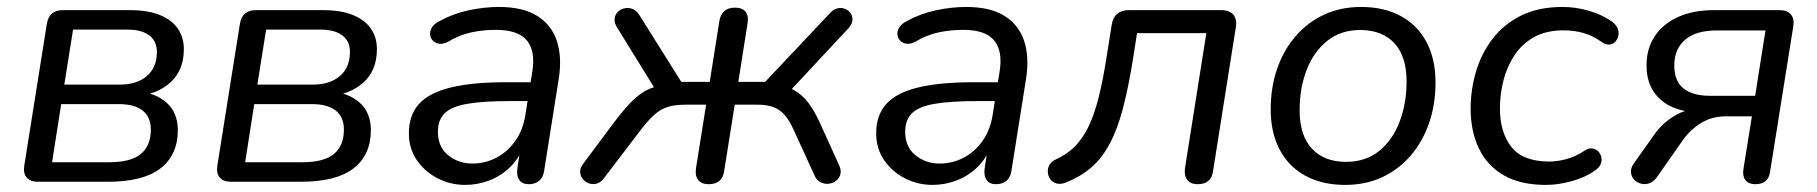

<svg xmlns="http://www.w3.org/2000/svg" viewBox="-20 -515 5149 544"><path d="M87.8 0Q65.9 0 55.7 -11.9Q45.4 -23.9 48.8 -45.8L112.7 -447.4Q116.1 -467.4 127.5 -476.9Q139 -486.3 158 -486.3H347.5Q399.2 -486.3 433.1 -472.4Q467 -458.5 483.9 -433.8Q500.9 -409.1 500.9 -376Q500.9 -315.8 463 -281.6Q425.2 -247.3 364.7 -242.3L367.2 -255.3Q418.5 -253.4 451.2 -224.9Q483.8 -196.3 483.8 -146.3Q483.8 -76.3 435 -38.2Q386.1 0 284.9 0ZM127.6 -55.3H289.2Q351.4 -55.3 379.4 -79Q407.4 -102.7 407.4 -147.7Q407.4 -183.6 384.2 -201.8Q360.9 -220 317 -220H153.4ZM162.2 -275.3H319.9Q367.4 -275.3 396 -299.5Q424.5 -323.8 424.5 -367.8Q424.5 -398.7 402.8 -414.9Q381.1 -431.1 340.6 -431.1H187Z M634.8 0Q612.9 0 602.7 -11.9Q592.4 -23.9 595.8 -45.8L659.7 -447.4Q663.1 -467.4 674.5 -476.9Q686 -486.3 705 -486.3H894.5Q946.2 -486.3 980.1 -472.4Q1014 -458.5 1030.9 -433.8Q1047.9 -409.1 1047.9 -376Q1047.9 -315.8 1010 -281.6Q972.2 -247.3 911.7 -242.3L914.2 -255.3Q965.5 -253.4 998.2 -224.9Q1030.8 -196.3 1030.8 -146.3Q1030.8 -76.3 982 -38.2Q933.1 0 831.9 0ZM674.6 -55.3H836.2Q898.4 -55.3 926.4 -79Q954.4 -102.7 954.4 -147.7Q954.4 -183.6 931.2 -201.8Q907.9 -220 864 -220H700.4ZM709.2 -275.3H866.9Q914.4 -275.3 943 -299.5Q971.5 -323.8 971.5 -367.8Q971.5 -398.7 949.8 -414.9Q928.1 -431.1 887.6 -431.1H734Z M1298.2 8.9Q1255.9 8.9 1219.4 -10Q1183 -28.9 1160.7 -61.8Q1138.5 -94.8 1138.5 -137.3Q1138.5 -188.8 1167.2 -220.5Q1196 -252.2 1257 -267.1Q1318 -282 1413.5 -282H1494L1485.7 -228.6H1424.8Q1347.8 -228.6 1303.2 -220.7Q1258.7 -212.9 1239.7 -193.9Q1220.7 -174.9 1220.7 -142.1Q1220.7 -98.1 1250.1 -74.9Q1279.4 -51.6 1318.2 -51.6Q1354.4 -51.6 1386 -68Q1417.5 -84.4 1439.8 -115.5Q1462 -146.6 1468.6 -190.1L1488.1 -311.7Q1497.7 -369.8 1473.1 -400.1Q1448.5 -430.4 1385.1 -430.4Q1348.3 -430.4 1315 -423.2Q1281.6 -415.9 1249.1 -396.6Q1235.9 -389.7 1224.9 -391.1Q1213.9 -392.5 1206.8 -399.5Q1199.7 -406.6 1198.7 -416.6Q1197.7 -426.6 1203.7 -436.9Q1209.8 -447.2 1224.9 -455Q1263.2 -476.2 1307.3 -485.7Q1351.5 -495.3 1393.6 -495.3Q1462 -495.3 1502.5 -469.7Q1543 -444.2 1558 -398.2Q1572.9 -352.1 1562.9 -290.3L1522.1 -33.3Q1519.7 -13.5 1508.3 -3.3Q1496.9 6.9 1477.9 6.9Q1459.9 6.9 1451.5 -5Q1443 -16.9 1445.9 -38.7L1458.5 -119.8L1467.1 -110.4Q1453.7 -69.8 1427.1 -43.2Q1400.5 -16.7 1366.9 -3.9Q1333.3 8.9 1298.2 8.9Z M1987.7 6.9Q1967.9 6.9 1958.4 -4.7Q1949 -16.4 1951.9 -37.7L1980.7 -218.4H1921Q1893.2 -218.4 1873 -212.4Q1852.8 -206.3 1835.1 -190.9Q1817.4 -175.5 1795.7 -147.2L1691.9 -11Q1682.7 1.7 1671.3 5Q1659.9 8.4 1649.2 4.7Q1638.6 1.1 1631.5 -7.4Q1624.5 -15.9 1623.8 -27.1Q1623.1 -38.3 1631.9 -50.4L1720.2 -168.7Q1749.1 -207.1 1771.4 -228.9Q1793.7 -250.7 1814.9 -260.8Q1836 -271 1860.5 -274L1843.7 -250.4L1727.6 -438.4Q1719.8 -452 1721.5 -463.1Q1723.2 -474.3 1730.9 -481.9Q1738.6 -489.4 1750 -491.6Q1761.4 -493.8 1772.6 -489.5Q1783.8 -485.1 1792.1 -471.5L1910.3 -283.1H1990.9L2018.2 -455.4Q2021.7 -474.9 2032.6 -484.1Q2043.5 -493.3 2062.4 -493.3Q2083.3 -493.3 2092.4 -481.9Q2101.6 -470.4 2098.2 -449.6L2071.9 -283.1H2148L2332.4 -478.7Q2342.2 -489.4 2353.6 -491.6Q2365 -493.8 2375 -489.6Q2385 -485.5 2390.5 -477Q2396.1 -468.5 2395.1 -457.3Q2394.1 -446.1 2383.9 -434.9L2211.9 -250.4L2177 -273.7Q2208.7 -271.7 2231 -258.9Q2253.3 -246.2 2270.6 -223.3Q2287.9 -200.5 2303.5 -165.9L2357.5 -46.9Q2364.3 -31.9 2360.9 -20.5Q2357.5 -9 2348.3 -2.3Q2339.1 4.5 2327.4 5.7Q2315.8 6.9 2304.6 1.1Q2293.5 -4.7 2287.7 -18.3L2228.6 -147.2Q2216 -175.5 2201.6 -190.9Q2187.2 -206.3 2169.2 -212.4Q2151.3 -218.4 2126.5 -218.4H2061.7L2031.9 -30.9Q2029.5 -12 2018.1 -2.5Q2006.7 6.9 1987.7 6.9Z M2622.2 8.9Q2579.9 8.9 2543.4 -10Q2507 -28.9 2484.7 -61.8Q2462.5 -94.8 2462.5 -137.3Q2462.5 -188.8 2491.2 -220.5Q2520 -252.2 2581 -267.1Q2642 -282 2737.5 -282H2818L2809.7 -228.6H2748.8Q2671.8 -228.6 2627.2 -220.7Q2582.7 -212.9 2563.7 -193.9Q2544.7 -174.9 2544.7 -142.1Q2544.7 -98.1 2574.1 -74.9Q2603.4 -51.6 2642.2 -51.6Q2678.4 -51.6 2710 -68Q2741.5 -84.4 2763.8 -115.5Q2786 -146.6 2792.6 -190.1L2812.1 -311.7Q2821.7 -369.8 2797.1 -400.1Q2772.5 -430.4 2709.1 -430.4Q2672.3 -430.4 2639 -423.2Q2605.6 -415.9 2573.1 -396.6Q2559.9 -389.7 2548.9 -391.1Q2537.9 -392.5 2530.8 -399.5Q2523.7 -406.6 2522.7 -416.6Q2521.7 -426.6 2527.7 -436.9Q2533.8 -447.2 2548.9 -455Q2587.2 -476.2 2631.3 -485.7Q2675.5 -495.3 2717.6 -495.3Q2786 -495.3 2826.5 -469.7Q2867 -444.2 2882 -398.2Q2896.9 -352.1 2886.9 -290.3L2846.1 -33.3Q2843.7 -13.5 2832.3 -3.3Q2820.9 6.9 2801.9 6.9Q2783.9 6.9 2775.5 -5Q2767 -16.9 2769.9 -38.7L2782.5 -119.8L2791.1 -110.4Q2777.7 -69.8 2751.1 -43.2Q2724.5 -16.7 2690.9 -3.9Q2657.3 8.9 2622.2 8.9Z M3373.3 6.9Q3353.5 6.9 3344 -5.2Q3334.6 -17.3 3337.5 -38.7L3398 -421.2H3201.6L3191.6 -357.1Q3178 -270 3161.9 -208.9Q3145.9 -147.8 3123.6 -106.7Q3101.4 -65.6 3071.2 -39.8Q3041 -14.1 2999.1 2.5Q2984.5 7.9 2973.5 4.8Q2962.6 1.7 2956.2 -6.8Q2949.9 -15.3 2948.9 -26.3Q2947.9 -37.2 2953.1 -47.2Q2958.2 -57.1 2970.9 -63Q3001.2 -76.6 3023.3 -98Q3045.5 -119.4 3062.7 -153.5Q3079.8 -187.6 3092.7 -238.5Q3105.6 -289.4 3116.7 -361.9L3129.7 -444.1Q3133.1 -465.5 3145.5 -475.9Q3157.9 -486.3 3178.7 -486.3H3439.6Q3463.4 -486.3 3474.4 -473.5Q3485.3 -460.6 3481.4 -436.8L3417 -30.4Q3414.6 -11.5 3403.4 -2.3Q3392.3 6.9 3373.3 6.9Z M3791.2 8.9Q3726.1 8.9 3678.6 -17Q3631.1 -42.9 3605.7 -91.1Q3580.3 -139.2 3580.3 -205.2Q3580.3 -266.9 3598.4 -319.7Q3616.5 -372.4 3650.5 -412Q3684.6 -451.6 3731.5 -473.4Q3778.3 -495.3 3836.4 -495.3Q3902 -495.3 3949.3 -469.3Q3996.6 -443.4 4021.9 -395.5Q4047.3 -347.6 4047.3 -281.2Q4047.3 -219.4 4029.2 -166.7Q4011.1 -114 3977.1 -74.4Q3943 -34.8 3896.2 -12.9Q3849.3 8.9 3791.2 8.9ZM3793.7 -56.4Q3849.2 -56.4 3887.4 -87.1Q3925.5 -117.9 3945.4 -169.8Q3965.3 -221.7 3965.3 -284.1Q3965.3 -355.8 3930.5 -392.9Q3895.6 -430 3833.9 -430Q3778.9 -430 3740.5 -399.2Q3702.1 -368.4 3682.2 -317Q3662.3 -265.7 3662.3 -202.2Q3662.3 -131 3697.2 -93.7Q3732 -56.4 3793.7 -56.4Z M4360.2 8.9Q4288 8.9 4240.8 -18.3Q4193.5 -45.5 4170.2 -94.4Q4146.8 -143.3 4146.8 -207.2Q4146.8 -260.6 4162 -312.1Q4177.2 -363.6 4208.8 -404.9Q4240.4 -446.2 4289.7 -470.8Q4339 -495.3 4406.9 -495.3Q4444.5 -495.3 4480.3 -484.9Q4516 -474.6 4542 -457.4Q4556.2 -448.5 4561.8 -437.5Q4567.4 -426.4 4565.7 -415.7Q4564 -404.9 4557.4 -397.6Q4550.8 -390.3 4541 -388.9Q4531.3 -387.6 4519.5 -395Q4494.4 -413.3 4467.7 -421.2Q4440.9 -429 4409.6 -429Q4361.3 -429 4327 -410.1Q4292.8 -391.2 4271.4 -358.9Q4249.9 -326.7 4239.9 -287.6Q4229.8 -248.5 4229.8 -207.6Q4229.8 -139.5 4262.5 -98.4Q4295.3 -57.3 4369.7 -57.3Q4393.5 -57.3 4419.8 -64.7Q4446 -72.1 4471.6 -89.3Q4481.9 -95.8 4491.7 -94.4Q4501.6 -93 4508.2 -86.2Q4514.8 -79.4 4517 -69.9Q4519.3 -60.3 4515.4 -50.3Q4511.5 -40.3 4499.9 -32.5Q4472.8 -12.8 4434.1 -1.9Q4395.3 8.9 4360.2 8.9Z M4953.8 6.9Q4934.9 6.9 4925.9 -4Q4917 -15 4919.4 -34L4943.7 -185.4H4870Q4830.4 -185.4 4799.3 -166.2Q4768.2 -147 4746.5 -115.7L4674.6 -13Q4664.8 0.6 4652.7 4.5Q4640.6 8.4 4628.9 5.2Q4617.2 2.1 4609.5 -6.7Q4601.7 -15.5 4601 -27.6Q4600.3 -39.8 4609.5 -52.4L4668 -134.9Q4689.6 -165.1 4721.4 -184.9Q4753.1 -204.7 4781.1 -204.7H4797.8L4796.8 -196.4Q4725 -197.4 4685.1 -232.6Q4645.1 -267.9 4645.1 -329.4Q4645.1 -376.6 4668.2 -412Q4691.3 -447.3 4734.4 -466.8Q4777.4 -486.3 4836.7 -486.3H5021.5Q5043.4 -486.3 5053.9 -474.4Q5064.4 -462.5 5061 -440.6L4995.1 -27.6Q4992.7 -10.6 4982.3 -1.8Q4971.8 6.9 4953.8 6.9ZM4824.7 -243.6H4953L4982.2 -428.7H4844.3Q4784.8 -428.7 4754.3 -402.3Q4723.8 -375.8 4723.8 -329.4Q4723.8 -284.9 4750.1 -264.3Q4776.3 -243.6 4824.7 -243.6Z"/></svg>

Font: Nunito ExtraLight
Style: Italic
Weight: 200
Italic angle: -9°
Designer: Vernon Adams
Foundry: Vernon Adams
Version: Version 3.602